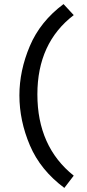

<svg xmlns="http://www.w3.org/2000/svg" viewBox="-20 -782 426 940"><path d="M341 78 295 138Q178 51 126.5 -70Q75 -191 75 -315Q75 -436 126 -556.5Q177 -677 291 -762L341 -708Q163 -572 163 -320Q163 -64 341 78Z"/></svg>

Font: Baumans
Style: Regular
Weight: 400
Designer: Henadij Zarechnjuk
Foundry: Cyreal (www.cyreal.org)
Version: Version 001.002